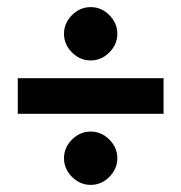

<svg xmlns="http://www.w3.org/2000/svg" viewBox="-20 -600 510 540"><path d="M287.5 -452.5Q265 -430 235 -430Q205 -430 182.5 -452.5Q160 -475 160 -505Q160 -535 182.5 -557.5Q205 -580 235 -580Q265 -580 287.5 -557.5Q310 -535 310 -505Q310 -475 287.5 -452.5ZM30 -280V-380H440V-280ZM287.5 -102.5Q265 -80 235 -80Q205 -80 182.5 -102.5Q160 -125 160 -155Q160 -185 182.5 -207.5Q205 -230 235 -230Q265 -230 287.5 -207.5Q310 -185 310 -155Q310 -125 287.5 -102.5Z"/></svg>

Font: Scada
Style: Bold
Weight: 700
Designer: Jovanny Lemonad
Foundry: Jovanny Lemonad
Version: Version 4.100;PS 004.100;hotconv 1.0.88;makeotf.lib2.5.64775